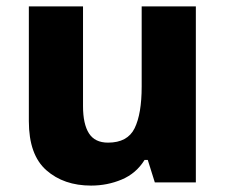

<svg xmlns="http://www.w3.org/2000/svg" viewBox="-20 -569 703 599"><path d="M591 -549V0H463L441 -70H431Q405 -28 360 -9Q315 10 264 10Q179 10 124.5 -38Q70 -86 70 -191V-549H239V-238Q239 -182 257.5 -153Q276 -124 317 -124Q378 -124 400 -169Q422 -214 422 -299V-549Z"/></svg>

Font: Noto Sans Gurmukhi UI ExtraBold
Style: Regular
Weight: 800
Designer: Jelle Bosma - Monotype Design Team
Foundry: Monotype Imaging Inc.
Version: Version 2.004; ttfautohint (v1.8.4.7-5d5b)